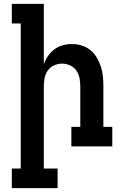

<svg xmlns="http://www.w3.org/2000/svg" viewBox="-20 -755 640 990"><path d="M277 215H41V114H87V-634H41V-735H206V-424Q214 -447 228 -467Q242 -487 261 -501Q280 -515 303.5 -521.5Q327 -528 350 -528Q376 -528 401 -520.5Q426 -513 446 -496.5Q466 -480 479 -458Q492 -436 500 -411.5Q508 -387 510.5 -361.5Q513 -336 513 -310V-101H559V0H348V-101H394V-310Q394 -331 390 -352.5Q386 -374 373.5 -391.5Q361 -409 341 -418Q321 -427 300 -427Q279 -427 259 -418Q239 -409 226.5 -391.5Q214 -374 210 -352.5Q206 -331 206 -310V114H277Z"/></svg>

Font: Iosevka HT Extended
Style: Bold
Weight: 700
Width: 7
Monospace: yes
Designer: Belleve Invis
Foundry: Belleve Invis
Version: Version 32.3.0; ttfautohint (v1.8.4)